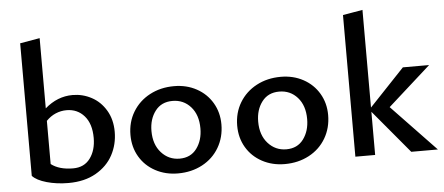

<svg xmlns="http://www.w3.org/2000/svg" viewBox="-49 -830 2191 948"><g transform="rotate(-5 1046.0 -356.5)"><path d="M504 -226Q504 -164 476 -111.5Q448 -59 391.5 -26.5Q335 6 255 6Q197 6 147.5 -8Q98 -22 77 -45V-702L175 -719V-371Q237 -425 312 -425Q362 -425 406 -401.5Q450 -378 477 -332.5Q504 -287 504 -226ZM398 -205Q398 -275 364 -314Q330 -353 276 -353Q248 -353 222 -342Q196 -331 175 -309V-95Q215 -64 284 -64Q339 -64 368.5 -104Q398 -144 398 -205Z M580 -203Q580 -267 610.5 -317.5Q641 -368 694.5 -396.5Q748 -425 815 -425Q877 -425 926.5 -398Q976 -371 1004 -323.5Q1032 -276 1032 -217Q1032 -153 1002 -102Q972 -51 918.5 -22.5Q865 6 798 6Q736 6 686 -21Q636 -48 608 -95.5Q580 -143 580 -203ZM927 -206Q927 -273 891.5 -313Q856 -353 801 -353Q746 -353 715.5 -313Q685 -273 685 -214Q685 -147 721.5 -106.5Q758 -66 812 -66Q867 -66 897 -106.5Q927 -147 927 -206Z M1109 -203Q1109 -267 1139.5 -317.5Q1170 -368 1223.5 -396.5Q1277 -425 1344 -425Q1406 -425 1455.5 -398Q1505 -371 1533 -323.5Q1561 -276 1561 -217Q1561 -153 1531 -102Q1501 -51 1447.5 -22.5Q1394 6 1327 6Q1265 6 1215 -21Q1165 -48 1137 -95.5Q1109 -143 1109 -203ZM1456 -206Q1456 -273 1420.5 -313Q1385 -353 1330 -353Q1275 -353 1244.5 -313Q1214 -273 1214 -214Q1214 -147 1250.5 -106.5Q1287 -66 1341 -66Q1396 -66 1426 -106.5Q1456 -147 1456 -206Z M1954 0 1775 -214V0H1677V-702L1775 -719V-235L1949 -419H2079L1867 -229L2086 0Z"/></g></svg>

Font: Ysabeau Semibold
Style: Regular
Weight: 600
Designer: Christian Thalmann (Catharsis Fonts)
Version: Version 0.003